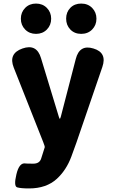

<svg xmlns="http://www.w3.org/2000/svg" viewBox="-20 -838 644 1077"><path d="M143 219Q97 219 76.5 213Q56 207 72 140Q88 72 124 79Q129 80 167 80Q202 80 211 51Q224 12 231 -12Q232 -17 222 -42L57 -459Q26 -538 106 -566Q186 -594 210 -512L310 -183Q313 -172 315.5 -172Q318 -172 321 -183L405 -507Q426 -590 504 -566Q582 -543 554 -462L409 -39Q395 1 380 41Q352 116 299 165Q240 219 143 219ZM182 -648Q145 -648 121 -672.5Q97 -697 97 -733Q97 -769 121 -793.5Q145 -818 182 -818Q219 -818 243 -793.5Q267 -769 267 -733Q267 -697 243 -672.5Q219 -648 182 -648ZM435.5 -648Q398 -648 374.5 -672.5Q351 -697 351 -733.5Q351 -770 374.5 -794Q398 -818 435.5 -818Q473 -818 497 -793.5Q521 -769 521 -733Q521 -697 497 -672.5Q473 -648 435.5 -648Z"/></svg>

Font: Resource Han Rounded KR Heavy
Style: Regular
Weight: 900
Designer: Cyano Hao (round all glyphs); Ryoko NISHIZUKA 西塚涼子 (kana, bopomofo & ideographs); Paul D. Hunt (Latin, Greek & Cyrillic)
Foundry: Cyano Hao
Version: 0.990